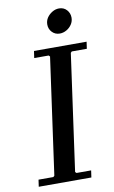

<svg xmlns="http://www.w3.org/2000/svg" viewBox="-95 -907 570 956"><g transform="rotate(-10 190.5 -428.5)"><path d="M300 -635 294 -629 212 -41 218 -35H292L287 0H21L26 -35H101L107 -41L189 -629L183 -635H110L115 -670H381L376 -635ZM257 -733Q234 -733 218.5 -749Q203 -765 203 -788Q203 -807 213 -822Q223 -837 239.5 -847Q256 -857 274 -857Q298 -857 313 -840.5Q328 -824 328 -801Q328 -783 318 -767.5Q308 -752 291.5 -742.5Q275 -733 257 -733Z"/></g></svg>

Font: Brygada 1918 Medium
Style: Italic
Weight: 500
Italic angle: -8°
Designer: Mateusz Machalski | Borys Kosmynka | Przemek Hoffer
Foundry: NIEPODLEGLA 2018
Version: Version 3.006